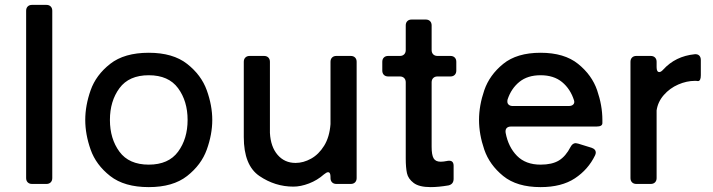

<svg xmlns="http://www.w3.org/2000/svg" viewBox="-20 -753 2919 786"><path d="M170 0H111Q100 0 93.5 -6.5Q87 -13 87 -24V-709Q87 -720 93.5 -726.5Q100 -733 111 -733H170Q181 -733 187.5 -726.5Q194 -720 194 -709V-24Q194 -13 187.5 -6.5Q181 0 170 0Z M329 -262Q329 -321 351 -383.5Q373 -446 431 -491.5Q489 -537 589 -537Q688 -537 746 -491.5Q804 -446 826.5 -383.5Q849 -321 849 -262Q849 -203 826.5 -140.5Q804 -78 746 -32.5Q688 13 589 13Q489 13 431 -32.5Q373 -78 351 -140.5Q329 -203 329 -262ZM748 -262Q748 -339 709 -392Q670 -445 589 -445Q508 -445 469 -392Q430 -339 430 -262Q430 -185 469 -132Q508 -79 589 -79Q670 -79 709 -132Q748 -185 748 -262Z M1333 -500Q1333 -511 1339.5 -517.5Q1346 -524 1357 -524H1416Q1427 -524 1433.5 -517.5Q1440 -511 1440 -500V-24Q1440 -13 1433.5 -6.5Q1427 0 1416 0H1357Q1346 0 1339.5 -6.5Q1333 -13 1333 -24V-29Q1333 -48 1323 -48Q1317 -48 1306 -39Q1279 -15 1245 -2Q1211 11 1181 11Q1106 11 1042 -32.5Q978 -76 978 -192V-500Q978 -511 984.5 -517.5Q991 -524 1002 -524H1061Q1072 -524 1078.5 -517.5Q1085 -511 1085 -500V-209Q1088 -152 1116.5 -119Q1145 -86 1190 -86Q1222 -86 1253.5 -103.5Q1285 -121 1307 -156.5Q1329 -192 1333 -245Z M1848 -500V-464Q1848 -453 1841.5 -446.5Q1835 -440 1824 -440H1771Q1760 -440 1753.5 -433.5Q1747 -427 1747 -416V-152Q1747 -119 1755 -105Q1763 -91 1784 -91Q1795 -91 1810 -94Q1813 -95 1819 -95Q1837 -95 1837 -74V-21Q1837 1 1816 6Q1775 13 1743 13Q1696 13 1673.5 -4Q1651 -21 1646 -44Q1641 -67 1641 -104V-416Q1641 -427 1634.5 -433.5Q1628 -440 1617 -440H1569Q1558 -440 1551.5 -446.5Q1545 -453 1545 -464V-500Q1545 -511 1551.5 -517.5Q1558 -524 1569 -524H1617Q1628 -524 1634.5 -530.5Q1641 -537 1641 -548V-649Q1641 -660 1647.5 -666.5Q1654 -673 1665 -673H1723Q1734 -673 1740.5 -666.5Q1747 -660 1747 -649V-548Q1747 -537 1753.5 -530.5Q1760 -524 1771 -524H1824Q1835 -524 1841.5 -517.5Q1848 -511 1848 -500Z M2422 -235H2072Q2060 -235 2054 -228.5Q2048 -222 2050 -209Q2061 -151 2096.5 -115Q2132 -79 2193 -79Q2240 -79 2268 -96Q2296 -113 2316 -152Q2324 -167 2337 -167Q2339 -167 2347 -165L2402 -148Q2419 -142 2419 -129Q2419 -123 2416 -117Q2388 -59 2333.5 -23Q2279 13 2193 13Q2096 13 2040 -32.5Q1984 -78 1962.5 -140.5Q1941 -203 1941 -262Q1941 -321 1962.5 -383.5Q1984 -446 2040 -491.5Q2096 -537 2193 -537Q2290 -537 2346.5 -491.5Q2403 -446 2424.5 -383.5Q2446 -321 2446 -262V-249Q2446 -235 2422 -235ZM2058 -346Q2057 -343 2057 -337Q2057 -329 2063 -324Q2069 -319 2079 -319H2308Q2321 -319 2327 -325.5Q2333 -332 2330 -342Q2315 -389 2281 -417Q2247 -445 2193 -445Q2140 -445 2106.5 -418Q2073 -391 2058 -346Z M2668 -500V-478Q2668 -458 2679 -458Q2686 -458 2695 -468Q2745 -523 2824 -531Q2836 -532 2842.5 -525.5Q2849 -519 2849 -507V-445Q2849 -421 2837 -421Q2833 -422 2825 -422Q2791 -422 2756.5 -407Q2722 -392 2697.5 -364Q2673 -336 2668 -301V-24Q2668 -13 2661.5 -6.5Q2655 0 2644 0H2585Q2574 0 2567.5 -6.5Q2561 -13 2561 -24V-500Q2561 -511 2567.5 -517.5Q2574 -524 2585 -524H2644Q2655 -524 2661.5 -517.5Q2668 -511 2668 -500Z"/></svg>

Font: Shippori Gochic B2 Bold
Style: Regular
Weight: 700
Designer: FONTDASU
Foundry: FONTDASU / Google Inc. / but / Adobe
Version: Version 1.130